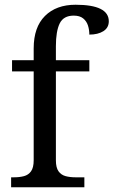

<svg xmlns="http://www.w3.org/2000/svg" viewBox="-20 -790 479 810"><path d="M335.9 0H26.9V-42H40Q62.5 -42 81.1 -46.9Q99.6 -51.8 110.8 -67.1Q122.1 -82.5 122.1 -113.8V-488.8H30.8V-536.1H122.1V-585.9Q122.1 -675.3 169.7 -722.7Q217.3 -770 298.8 -770Q439 -770 439 -700.2Q439 -672.9 416 -658.4Q393.1 -644 356.9 -644Q356.9 -664.1 351.1 -682.4Q345.2 -700.7 330.8 -712.4Q316.4 -724.1 291 -724.1Q248 -724.1 231.9 -691.2Q215.8 -658.2 215.8 -595.2V-536.1H356.9V-488.8H215.8V-113.8Q215.8 -82.5 227.1 -67.1Q238.3 -51.8 256.8 -46.9Q275.4 -42 297.9 -42H335.9Z"/></svg>

Font: Satisar Sharada
Style: Regular
Weight: 400
Designer: Vinodh Rajan & Sunil Mahnoori
Version: 2.2